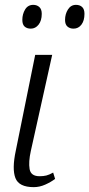

<svg xmlns="http://www.w3.org/2000/svg" viewBox="-20 -762 368 791"><path d="M119 9Q58 9 43.5 -28.5Q29 -66 45 -141L125 -536H195L107 -140Q97 -95 102 -65.5Q107 -36 143 -36Q159 -36 171 -39Q183 -42 199 -51L207 -25Q190 -12 166.5 -1.5Q143 9 119 9ZM283 -644Q268 -644 258 -652.5Q248 -661 248 -680Q248 -704 260 -723Q272 -742 293 -742Q309 -742 318.5 -733Q328 -724 328 -705Q328 -677 315.5 -660.5Q303 -644 283 -644ZM107 -644Q91 -644 81.5 -652.5Q72 -661 72 -680Q72 -704 83.5 -723Q95 -742 117 -742Q132 -742 142 -733Q152 -724 152 -705Q152 -677 139 -660.5Q126 -644 107 -644Z"/></svg>

Font: Noto Serif Light
Style: Italic
Weight: 300
Italic angle: -12°
Designer: Monotype Design Team
Foundry: Monotype Imaging Inc.
Version: Version 2.013